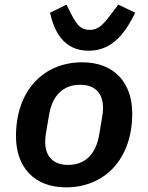

<svg xmlns="http://www.w3.org/2000/svg" viewBox="-20 -797 640 829"><path d="M265 12C432 12 551 -110 551 -307C551 -441 472 -528 335 -528C168 -528 49 -406 49 -209C49 -75 128 12 265 12ZM274 -85C213 -85 175 -118 175 -186C175 -198 177 -215 180 -231L192 -302C206 -384 252 -431 326 -431C387 -431 425 -398 425 -330C425 -318 423 -301 420 -285L408 -214C394 -132 348 -85 274 -85ZM363 -578C471 -578 525 -664 564 -742L491 -777L465 -743C427 -692 406 -668 368 -668C325 -668 309 -695 285 -741L267 -777L196 -742C213 -666 252 -578 363 -578Z"/></svg>

Font: IBM Plex Mono SmBld
Style: Italic
Weight: 600
Italic angle: -9.5°
Monospace: yes
Designer: Mike Abbink, Paul van der Laan, Pieter van Rosmalen
Foundry: Bold Monday
Version: Version 2.004